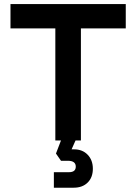

<svg xmlns="http://www.w3.org/2000/svg" viewBox="-20 -670 649 916"><path d="M580 -650.5V-534.5H366V0H340.5L321.5 42.5H333.5Q373.5 42.5 398.2 68.2Q423 94 423 135Q423 176.5 398.2 201Q373.5 225.5 331.5 225.5H237V151.5H309Q341.5 151.5 341.5 125Q341.5 97 303.5 97H271L247 62.5L271 0H244V-534.5H30V-650.5Z"/></svg>

Font: Overused Grotesk SemiBold
Style: Regular
Weight: 610
Version: Version 0.004